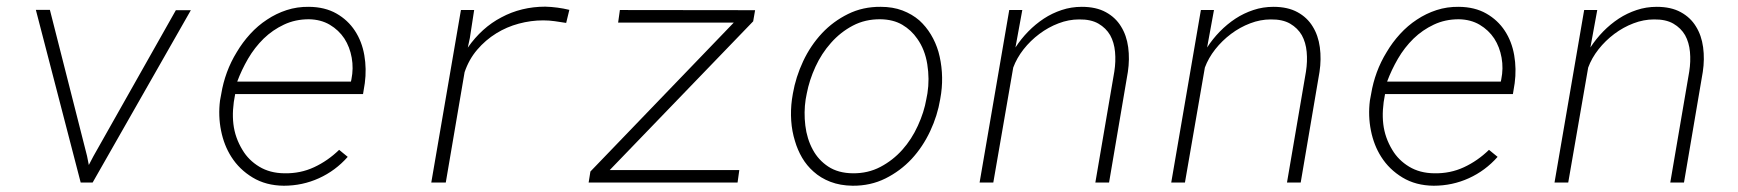

<svg xmlns="http://www.w3.org/2000/svg" viewBox="-20 -559 5322 588"><path d="M227.1 0H263.7L564.5 -527.8H518.6L266.1 -80.6L252 -53.7L246.6 -81.1L132.8 -528.8H89.8Z M849.1 9.8Q906.2 9.8 956.8 -13.2Q1007.3 -36.1 1044.9 -78.6L1018.6 -100.1Q983.9 -66.4 941.9 -46.9Q899.9 -27.3 850.6 -28.3Q806.6 -28.8 773.9 -48.6Q741.2 -68.4 722.7 -99.6Q699.7 -137.2 694.8 -179Q689.9 -220.7 700.2 -271H1091.8L1097.2 -304.2Q1103 -348.1 1095.7 -390.1Q1088.4 -432.1 1066.9 -464.8Q1045.4 -497.6 1010.3 -517.6Q975.1 -537.6 926.3 -538.1Q890.1 -538.6 857.9 -528.1Q825.7 -517.6 797.9 -499Q769.5 -480.5 746.1 -454.8Q722.7 -429.2 705.1 -399.4Q687 -370.1 675 -337.6Q663.1 -305.2 657.7 -272L653.8 -251Q647.9 -204.1 657 -158.9Q666 -113.8 688.5 -78.6Q712.9 -40 753.7 -15.4Q794.4 9.3 849.1 9.8ZM925.8 -500Q962.4 -499.5 990 -483.2Q1017.6 -466.8 1034.7 -440.9Q1051.3 -415 1057.1 -382.3Q1063 -349.6 1056.2 -315.9L1054.7 -309.1H706.5Q719.7 -344.7 739.7 -379.2Q759.8 -413.6 787.6 -440.9Q814.9 -467.3 849.6 -483.6Q884.3 -500 925.8 -500Z M1649.9 -538.6Q1613.3 -538.6 1579.3 -530.3Q1545.4 -522 1515.6 -505.9Q1485.4 -490.2 1459.5 -466.8Q1433.6 -443.4 1412.6 -413.1L1418.9 -442.4L1432.1 -528.3H1391.6L1300.8 0H1345.2L1402.8 -337.9Q1416 -377 1441.4 -406.7Q1466.8 -436.5 1500 -457Q1531.7 -476.6 1568.8 -486.6Q1606 -496.6 1643.6 -496.6Q1661.6 -496.6 1679 -494.1Q1696.3 -491.7 1713.9 -488.8L1723.6 -528.8Q1705.6 -533.2 1687.3 -535.6Q1668.9 -538.1 1649.9 -538.6Z M1847.2 -38.1 2286.6 -493.7 2292.5 -527.8 1878.4 -528.3 1873 -489.7H2227.1L1788.1 -33.7L1782.7 0H2238.8L2244.1 -38.1Z M2408.2 -272.5 2405.3 -254.4Q2400.9 -221.7 2403.1 -189.2Q2405.3 -156.7 2414.6 -127Q2422.4 -100.1 2436.5 -75.9Q2450.7 -51.8 2471.2 -33.7Q2493.2 -13.7 2523.2 -2.2Q2553.2 9.3 2590.8 9.8Q2646 10.3 2691.7 -12.5Q2737.3 -35.2 2772 -72.3Q2806.2 -109.4 2828.6 -157.2Q2851.1 -205.1 2859.4 -255.4L2862.3 -273.4Q2866.7 -305.7 2864.5 -338.1Q2862.3 -370.6 2854 -400.4Q2845.7 -428.7 2830.8 -453.4Q2815.9 -478 2795.4 -496.6Q2773.4 -515.6 2743.9 -526.9Q2714.4 -538.1 2677.2 -538.1Q2622.6 -538.6 2577.1 -516.1Q2531.7 -493.7 2497.6 -457.5Q2462.4 -419.9 2439.7 -371.6Q2417 -323.2 2408.2 -272.5ZM2447.3 -254.4 2450.7 -272.5Q2458.5 -313.5 2477.3 -354.5Q2496.1 -395.5 2524.9 -427.7Q2553.7 -460.4 2591.8 -480.5Q2629.9 -500.5 2676.3 -500Q2715.3 -499.5 2743.2 -483.2Q2771 -466.8 2789.1 -440.4Q2812.5 -407.7 2819.8 -362.3Q2827.1 -316.9 2820.3 -273.4L2816.9 -255.4Q2810.1 -215.8 2791 -174.1Q2772 -132.3 2743.2 -100.1Q2714.4 -67.9 2676.3 -47.9Q2638.2 -27.8 2591.8 -28.3Q2546.9 -28.8 2516.6 -48.8Q2486.3 -68.8 2469.2 -100.6Q2451.2 -133.8 2446.3 -174.6Q2441.4 -215.3 2447.3 -254.4Z M2980 0H3022L3083 -352.1Q3093.8 -381.3 3114.7 -408Q3135.7 -434.6 3163.1 -455.1Q3190.4 -475.6 3221.7 -487.5Q3252.9 -499.5 3284.7 -499.5Q3320.8 -500 3344 -486.6Q3367.2 -473.1 3379.9 -451.2Q3392.1 -429.2 3394.8 -400.1Q3397.5 -371.1 3392.6 -339.8L3334.5 0H3376.5L3434.1 -338.9Q3439.9 -377.9 3435.1 -414.3Q3430.2 -450.7 3413.1 -478Q3396.5 -505.4 3366.7 -521.7Q3336.9 -538.1 3293 -538.1Q3260.7 -538.1 3231.4 -528.3Q3202.1 -518.6 3176.8 -502Q3150.9 -484.9 3128.9 -462.4Q3106.9 -439.9 3089.8 -413.6L3110.8 -528.3H3070.8Z M3566.9 0H3608.9L3669.9 -352.1Q3680.7 -381.3 3701.7 -408Q3722.7 -434.6 3750 -455.1Q3777.3 -475.6 3808.6 -487.5Q3839.8 -499.5 3871.6 -499.5Q3907.7 -500 3930.9 -486.6Q3954.1 -473.1 3966.8 -451.2Q3979 -429.2 3981.7 -400.1Q3984.4 -371.1 3979.5 -339.8L3921.4 0H3963.4L4021 -338.9Q4026.9 -377.9 4022 -414.3Q4017.1 -450.7 4000 -478Q3983.4 -505.4 3953.6 -521.7Q3923.8 -538.1 3879.9 -538.1Q3847.7 -538.1 3818.4 -528.3Q3789.1 -518.6 3763.7 -502Q3737.8 -484.9 3715.8 -462.4Q3693.8 -439.9 3676.8 -413.6L3697.8 -528.3H3657.7Z M4370.6 9.8Q4427.7 9.8 4478.3 -13.2Q4528.8 -36.1 4566.4 -78.6L4540 -100.1Q4505.4 -66.4 4463.4 -46.9Q4421.4 -27.3 4372.1 -28.3Q4328.1 -28.8 4295.4 -48.6Q4262.7 -68.4 4244.1 -99.6Q4221.2 -137.2 4216.3 -179Q4211.4 -220.7 4221.7 -271H4613.3L4618.7 -304.2Q4624.5 -348.1 4617.2 -390.1Q4609.9 -432.1 4588.4 -464.8Q4566.9 -497.6 4531.7 -517.6Q4496.6 -537.6 4447.8 -538.1Q4411.6 -538.6 4379.4 -528.1Q4347.2 -517.6 4319.3 -499Q4291 -480.5 4267.6 -454.8Q4244.1 -429.2 4226.6 -399.4Q4208.5 -370.1 4196.5 -337.6Q4184.6 -305.2 4179.2 -272L4175.3 -251Q4169.4 -204.1 4178.5 -158.9Q4187.5 -113.8 4210 -78.6Q4234.4 -40 4275.1 -15.4Q4315.9 9.3 4370.6 9.8ZM4447.3 -500Q4483.9 -499.5 4511.5 -483.2Q4539.1 -466.8 4556.2 -440.9Q4572.8 -415 4578.6 -382.3Q4584.5 -349.6 4577.6 -315.9L4576.2 -309.1H4228Q4241.2 -344.7 4261.2 -379.2Q4281.2 -413.6 4309.1 -440.9Q4336.4 -467.3 4371.1 -483.6Q4405.8 -500 4447.3 -500Z M4740.7 0H4782.7L4843.8 -352.1Q4854.5 -381.3 4875.5 -408Q4896.5 -434.6 4923.8 -455.1Q4951.2 -475.6 4982.4 -487.5Q5013.7 -499.5 5045.4 -499.5Q5081.5 -500 5104.7 -486.6Q5127.9 -473.1 5140.6 -451.2Q5152.8 -429.2 5155.5 -400.1Q5158.2 -371.1 5153.3 -339.8L5095.2 0H5137.2L5194.8 -338.9Q5200.7 -377.9 5195.8 -414.3Q5190.9 -450.7 5173.8 -478Q5157.2 -505.4 5127.4 -521.7Q5097.7 -538.1 5053.7 -538.1Q5021.5 -538.1 4992.2 -528.3Q4962.9 -518.6 4937.5 -502Q4911.6 -484.9 4889.6 -462.4Q4867.7 -439.9 4850.6 -413.6L4871.6 -528.3H4831.5Z"/></svg>

Font: Roboto Mono ExtraLight
Style: Italic
Weight: 250
Italic angle: -10°
Monospace: yes
Designer: Google
Version: Version 3.000